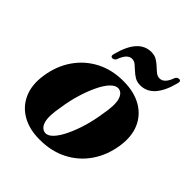

<svg xmlns="http://www.w3.org/2000/svg" viewBox="-188 -784 916 916"><g transform="rotate(45 270.0 -326.0)"><path d="M315.5 -469Q386 -468.5 435.2 -440Q484.5 -411.5 506.8 -359.8Q529 -308 518 -237.5Q506.5 -164.5 467.8 -108Q429 -51.5 367.2 -19.8Q305.5 12 225.5 11.5Q157 11.5 108 -16.8Q59 -45 36.5 -96.8Q14 -148.5 25 -219Q36.5 -294 75.8 -350.5Q115 -407 176.5 -438.5Q238 -470 315.5 -469ZM223 -30Q242.5 -28.5 262.5 -50Q282.5 -71.5 300.2 -108.8Q318 -146 331.8 -192.2Q345.5 -238.5 352.5 -286.5Q366 -356.5 356.8 -390.2Q347.5 -424 321 -427.5Q301 -429 280.8 -407.8Q260.5 -386.5 242.8 -349.2Q225 -312 211 -265.5Q197 -219 190 -170Q176.5 -99.5 186.2 -66.2Q196 -33 223 -30ZM383 -511Q361 -511 345.2 -520.5Q329.5 -530 316.8 -542.2Q304 -554.5 292.2 -564Q280.5 -573.5 266.5 -573.5Q235 -573.5 216.5 -521Q210 -508.5 198.5 -508.5Q183 -508.5 189 -528.5Q223.5 -661.5 308.5 -661.5Q330.5 -661.5 346.2 -652Q362 -642.5 374.8 -630.2Q387.5 -618 399.2 -608.8Q411 -599.5 425 -599.5Q457 -599.5 475 -652Q481.5 -664 493.5 -664Q508 -664 502.5 -644.5Q468 -511 383 -511Z"/></g></svg>

Font: Fraunces 72pt S000
Style: Bold Italic
Weight: 700
Italic angle: -16°
Version: Version 1.000; ttfautohint (v1.8.3)